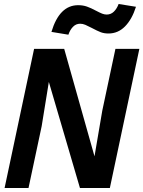

<svg xmlns="http://www.w3.org/2000/svg" viewBox="-20 -943 719 963"><path d="M151 -698H302L454 -159L493 -388L559 -698H679L531 0H381L225 -532L189 -310L123 0H3ZM372 -917Q396 -917 416 -910Q436 -903 462 -889Q481 -879 492.5 -874.5Q504 -870 515 -870Q536 -870 551 -884.5Q566 -899 575 -923L662 -909Q642 -846 607 -810.5Q572 -775 524 -775Q502 -775 485 -781.5Q468 -788 440 -803Q421 -813 408 -818.5Q395 -824 382 -824Q361 -824 346 -808.5Q331 -793 323 -769L238 -783Q278 -917 372 -917Z"/></svg>

Font: Azeret Mono Medium
Style: Italic
Weight: 500
Italic angle: -12°
Designer: Martin Vácha
Foundry: Displaay
Version: Version 1.000; Glyphs 3.0.3, build 3074